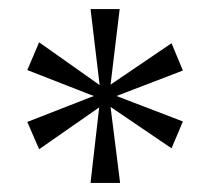

<svg xmlns="http://www.w3.org/2000/svg" viewBox="-20 -780 466 422"><path d="M179 -378H244L223 -545L357 -454L382 -513L236 -569L382 -625L357 -685L223 -594L243 -760H179L199 -593L66 -687L40 -626L186 -569L40 -512L66 -452L198 -544Z"/></svg>

Font: Noto Serif Georgian SemiCondensed Light
Style: Regular
Weight: 300
Width: 4
Designer: Monotype Design Team, Akaki Razmadze
Foundry: Google LLC
Version: Version 2.003